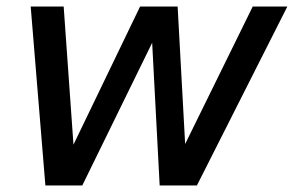

<svg xmlns="http://www.w3.org/2000/svg" viewBox="-20 -568 900 588"><path d="M74 -548H175L205 -125L409 -548H524L547 -127L754 -548H860L583 0H469L446 -437L232 0H119Z"/></svg>

Font: Application Medium
Style: Italic
Weight: 500
Italic angle: -12°
Designer: Wei Huang
Foundry: Wei Huang
Version: Version 0.012